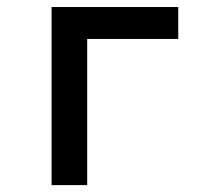

<svg xmlns="http://www.w3.org/2000/svg" viewBox="-20 -538 626 558"><path d="M129.9 0V-517.6H233.4V0ZM160.2 -424.8V-517.6H498V-424.8Z"/></svg>

Font: Cascadia Code
Style: Regular
Weight: 400
Monospace: yes
Designer: Aaron Bell
Foundry: Saja Typeworks
Version: Version 2106.017